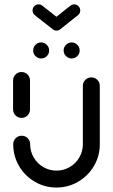

<svg xmlns="http://www.w3.org/2000/svg" viewBox="-20 -843 508 865"><path d="M77 -311.9Q61.1 -311.9 50 -323Q38.9 -334.1 38.9 -350V-480.4Q38.9 -496.3 50 -507.4Q61.1 -518.5 77 -518.5Q93 -518.5 104.1 -507.4Q115.2 -496.3 115.2 -480.4V-350Q115.2 -334.1 104.1 -323Q93 -311.9 77 -311.9ZM391.5 -494.4Q407.4 -494.4 418.5 -483.3Q429.6 -472.2 429.6 -456.3V-193.3Q429.6 -140 403.3 -95.2Q377 -50.4 332.2 -24.3Q287.4 1.9 234.4 1.9Q181.5 1.9 136.7 -24.3Q91.9 -50.4 65.7 -95.2Q39.6 -140 39.6 -193.3Q39.6 -209.3 50.7 -220.4Q61.9 -231.5 77.8 -231.5Q93.7 -231.5 104.8 -220.4Q115.9 -209.3 115.9 -193.3Q115.9 -160.7 131.9 -133.5Q147.8 -106.3 175 -90.4Q202.2 -74.4 234.4 -74.4Q266.7 -74.4 294.1 -90.4Q321.5 -106.3 337.4 -133.7Q353.3 -161.1 353.3 -193.3V-456.3Q353.3 -472.2 364.4 -483.3Q375.6 -494.4 391.5 -494.4ZM266.7 -615.6Q266.7 -630.4 277.4 -641.1Q288.1 -651.9 303 -651.9Q317.8 -651.9 328.3 -641.1Q338.9 -630.4 338.9 -615.6Q338.9 -600.7 328.3 -590.2Q317.8 -579.6 303 -579.6Q288.1 -579.6 277.4 -590.2Q266.7 -600.7 266.7 -615.6ZM129.3 -615.6Q129.3 -630.4 139.8 -641.1Q150.4 -651.9 165.2 -651.9Q180 -651.9 190.7 -641.1Q201.5 -630.4 201.5 -615.6Q201.5 -600.7 190.9 -590.2Q180.4 -579.6 165.6 -579.6Q150.7 -579.6 140 -590.2Q129.3 -600.7 129.3 -615.6ZM126.7 -795.9Q126.7 -807.4 134.6 -815.4Q142.6 -823.3 154.1 -823.3Q164.1 -823.3 171.1 -817L251.5 -754.1Q256.3 -750 259.1 -744.4Q261.9 -738.9 261.9 -732.6Q261.9 -721.1 253.9 -713.1Q245.9 -705.2 234.4 -705.2Q224.4 -705.2 217.4 -711.5L137 -774.4Q132.2 -778.5 129.4 -784.1Q126.7 -789.6 126.7 -795.9ZM314.1 -823.3Q325.6 -823.3 333.5 -815.2Q341.5 -807 341.5 -795.9Q341.5 -783 331.1 -774.4L251.5 -711.1L217.4 -754.1L296.7 -817Q304.8 -823.3 314.1 -823.3Z"/></svg>

Font: 26F Galaxy Sans
Style: Bold
Weight: 700
Designer: C₂₉H₂₅N₃O₅
Version: Version 1.100